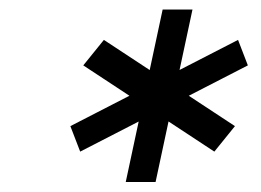

<svg xmlns="http://www.w3.org/2000/svg" viewBox="-20 -723 540 397"><path d="M316.3 -703.3H378L301.7 -346.7H240ZM472.2 -640.5 492.5 -587.8 145.8 -409.5 125.5 -462.2ZM465.8 -462.2 423.2 -409.5 152.2 -587.8 194.8 -640.5Z"/></svg>

Font: Epunda Sans Light
Style: Italic
Weight: 300
Italic angle: -12.0243°
Designer: Simon Atzbach
Foundry: typofactur
Version: Version 2.204